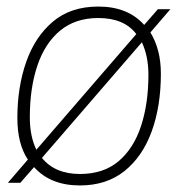

<svg xmlns="http://www.w3.org/2000/svg" viewBox="-20 -558 572 586"><path d="M91 -101 396 -454Q359 -503 280 -503Q210 -503 163.5 -464.5Q117 -426 94 -357.5Q71 -289 71 -200Q71 -142 91 -101ZM224 8Q134 8 84 -48L42 0H4L65 -71Q33 -119 33 -198Q33 -292 60 -369Q87 -446 141.5 -492Q196 -538 280 -538Q370 -538 420 -482L462 -530H500L439 -459Q471 -407 471 -333Q471 -234 443 -157Q415 -80 360 -36Q305 8 224 8ZM224 -27Q296 -27 342 -66Q388 -105 410.5 -173.5Q433 -242 433 -330Q433 -386 413 -429L108 -76Q148 -27 224 -27Z"/></svg>

Font: Tanohe Sans ExtraLight
Style: Italic
Weight: 200
Designer: Village Type and Design LLC & Cristiano Sobral
Foundry: Cooper Hewitt Smithsonian Design Museum
Version: Version 1.00;September 29, 2021;FontCreator 13.0.0.2655 64-b